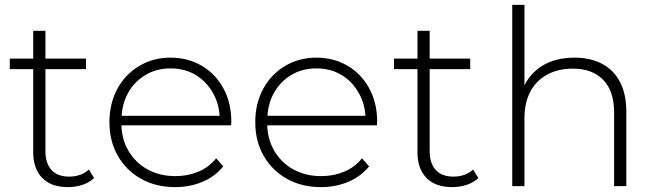

<svg xmlns="http://www.w3.org/2000/svg" viewBox="-20 -762 2684 786"><path d="M258 4Q189 4 152.5 -34Q116 -72 116 -138V-479H20V-522H116V-636H166V-522H332V-479H166V-143Q166 -93 191 -66Q216 -39 263 -39Q312 -39 344 -68L365 -33Q345 -14 316.5 -5Q288 4 258 4Z M697 4Q618 4 557.5 -30Q497 -64 462.5 -124Q428 -184 428 -261Q428 -339 460.5 -398.5Q493 -458 550 -492Q607 -526 678 -526Q749 -526 805.5 -493Q862 -460 894.5 -400.5Q927 -341 927 -263Q927 -260 926.5 -256.5Q926 -253 926 -249H477Q479 -191 505 -146Q534 -96 584 -68.5Q634 -41 698 -41Q748 -41 791.5 -59Q835 -77 865 -114L894 -81Q860 -39 808.5 -17.5Q757 4 697 4ZM879 -288Q876 -338 853 -379Q827 -427 782 -454.5Q737 -482 678 -482Q620 -482 574.5 -454.5Q529 -427 503 -379Q481 -338 478 -288Z M1294 4Q1215 4 1154.5 -30Q1094 -64 1059.5 -124Q1025 -184 1025 -261Q1025 -339 1057.5 -398.5Q1090 -458 1147 -492Q1204 -526 1275 -526Q1346 -526 1402.5 -493Q1459 -460 1491.5 -400.5Q1524 -341 1524 -263Q1524 -260 1523.5 -256.5Q1523 -253 1523 -249H1074Q1076 -191 1102 -146Q1131 -96 1181 -68.5Q1231 -41 1295 -41Q1345 -41 1388.5 -59Q1432 -77 1462 -114L1491 -81Q1457 -39 1405.5 -17.5Q1354 4 1294 4ZM1476 -288Q1473 -338 1450 -379Q1424 -427 1379 -454.5Q1334 -482 1275 -482Q1217 -482 1171.5 -454.5Q1126 -427 1100 -379Q1078 -338 1075 -288Z M1831 4Q1762 4 1725.5 -34Q1689 -72 1689 -138V-479H1593V-522H1689V-636H1739V-522H1905V-479H1739V-143Q1739 -93 1764 -66Q1789 -39 1836 -39Q1885 -39 1917 -68L1938 -33Q1918 -14 1889.5 -5Q1861 4 1831 4Z M2332 -526Q2396 -526 2443.5 -501.5Q2491 -477 2517.5 -427.5Q2544 -378 2544 -305V0H2494V-301Q2494 -389 2449.5 -435Q2405 -481 2325 -481Q2264 -481 2219 -456Q2174 -431 2150.5 -386Q2127 -341 2127 -278V0H2077V-742H2127V-413Q2151 -461 2197 -491Q2252 -526 2332 -526Z"/></svg>

Font: Montserrat Z Light
Style: Regular
Weight: 300
Designer: Julieta Ulanovsky
Foundry: Julieta Ulanovsky
Version: Version 8.000